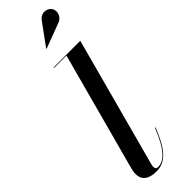

<svg xmlns="http://www.w3.org/2000/svg" viewBox="-333 -988 997 997"><g transform="rotate(-45 165.5 -489.5)"><path d="M295.5 -896C327.5 -906 340 -944 324.5 -968.5C310.5 -990.5 269.5 -1000.5 244.5 -967L156.5 -846.5L158 -844.5ZM269 -155.5 265.5 -157C218 -37.5 176.5 -0.5 132.5 -0.5C120 -0.5 115.5 -8 115.5 -17.5C115.5 -22 116 -28 117.5 -33.5L310.5 -750H114.5V-746.5H205.5L30 -96C27.5 -86.5 24 -73 24 -56.5C24 -16.5 51.5 10 110 10C183 10 224 -43 269 -155.5Z"/></g></svg>

Font: Bodoni* 48pt Medium
Style: Italic
Weight: 500
Italic angle: -13°
Version: Version 2.3